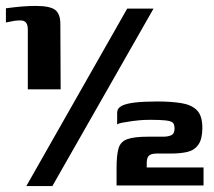

<svg xmlns="http://www.w3.org/2000/svg" viewBox="-24 -548 722 649"><path d="M70 -246V-448Q70 -464 64 -471.5Q58 -479 45 -479Q34 -479 24 -477.5Q14 -476 -4 -472V-520Q26 -524 50 -526Q74 -528 97 -528Q145 -528 162.5 -514.5Q180 -501 180 -467L181 -246ZM495 -519 153 81H65L406 -519ZM370 79Q370 64 370 49.5Q370 35 370 20Q370 -23 376.5 -46Q383 -69 406 -77.5Q429 -86 478 -86Q494 -86 503.5 -86Q513 -86 529 -86Q544 -86 555 -91Q566 -96 566 -114Q566 -131 557 -135.5Q548 -140 536 -141Q524 -142 513.5 -142.5Q503 -143 485 -143Q463 -143 447.5 -141.5Q432 -140 425 -139Q420 -138 409 -136.5Q398 -135 387.5 -133Q377 -131 372 -127V-167Q372 -182 387 -190Q402 -198 432.5 -201.5Q463 -205 508 -205Q554 -205 588.5 -199.5Q623 -194 641.5 -175.5Q660 -157 660 -116Q660 -78 646.5 -59Q633 -40 609.5 -34.5Q586 -29 554 -29Q546 -29 535.5 -29Q525 -29 507 -29Q486 -29 479 -21.5Q472 -14 472 3V18H664V79Z"/></svg>

Font: Genos Thin
Style: Bold
Weight: 700
Version: Version 1.010